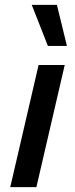

<svg xmlns="http://www.w3.org/2000/svg" viewBox="-20 -766 307 786"><path d="M245 -500 129 0H22L138 -500ZM213 -746 254 -578H176L110 -746Z"/></svg>

Font: Work Sans Medium
Style: Italic
Weight: 500
Italic angle: -13°
Designer: Wei Huang
Foundry: Wei Huang
Version: Version 2.012; ttfautohint (v1.8.3)